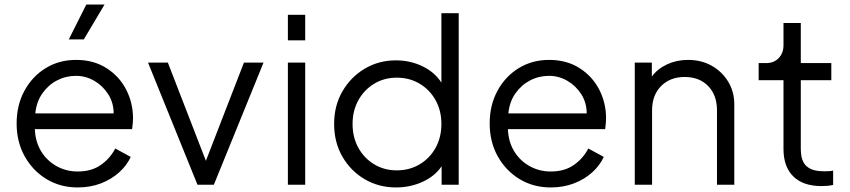

<svg xmlns="http://www.w3.org/2000/svg" viewBox="-20 -811 3732 843"><path d="M321 12Q245 12 184.5 -24.5Q124 -61 88.5 -124.5Q53 -188 53 -269Q53 -349 87 -412Q121 -475 180 -511.5Q239 -548 314 -548Q391 -548 447.5 -512Q504 -476 534 -417.5Q564 -359 564 -292Q564 -283 563 -270Q562 -257 560 -244H133Q135 -189 160.5 -147Q186 -105 228.5 -81.5Q271 -58 321 -58Q382 -58 423 -87Q464 -116 486 -159L554 -122Q537 -85 503.5 -54.5Q470 -24 423.5 -6Q377 12 321 12ZM314 -478Q269 -478 230.5 -458Q192 -438 166 -401Q140 -364 135 -313H479Q479 -360 455 -397.5Q431 -435 393.5 -456.5Q356 -478 314 -478ZM282 -638 359 -791H439L348 -638Z M847 0 630 -536H717L884 -105L1051 -536H1137L919 0Z M1244 -634V-746H1320V-634ZM1244 0V-536H1320V0Z M1719 12Q1643 12 1581.5 -24Q1520 -60 1483.5 -123Q1447 -186 1447 -267Q1447 -347 1483.5 -410Q1520 -473 1581.5 -509.5Q1643 -546 1718 -546Q1782 -546 1836 -519.5Q1890 -493 1918 -448V-753H1994V0H1919V-81Q1889 -37 1835 -12.5Q1781 12 1719 12ZM1722 -63Q1778 -63 1822.5 -89.5Q1867 -116 1892.5 -162Q1918 -208 1918 -267Q1918 -325 1892.5 -371Q1867 -417 1822.5 -443.5Q1778 -470 1722 -470Q1667 -470 1623 -443.5Q1579 -417 1553.5 -371Q1528 -325 1528 -267Q1528 -208 1553.5 -162Q1579 -116 1623 -89.5Q1667 -63 1722 -63Z M2398 12Q2322 12 2261.5 -24.5Q2201 -61 2165.5 -124.5Q2130 -188 2130 -269Q2130 -349 2164 -412Q2198 -475 2257 -511.5Q2316 -548 2391 -548Q2468 -548 2524.5 -512Q2581 -476 2611 -417.5Q2641 -359 2641 -292Q2641 -283 2640 -270Q2639 -257 2637 -244H2210Q2212 -189 2237.5 -147Q2263 -105 2305.5 -81.5Q2348 -58 2398 -58Q2459 -58 2500 -87Q2541 -116 2563 -159L2631 -122Q2614 -85 2580.5 -54.5Q2547 -24 2500.5 -6Q2454 12 2398 12ZM2391 -478Q2346 -478 2307.5 -458Q2269 -438 2243 -401Q2217 -364 2212 -313H2556Q2556 -360 2532 -397.5Q2508 -435 2470.5 -456.5Q2433 -478 2391 -478Z M2767 0V-536H2842V-475Q2867 -509 2909 -528.5Q2951 -548 3001 -548Q3060 -548 3105.5 -522Q3151 -496 3177.5 -452Q3204 -408 3204 -353V0H3128V-327Q3128 -393 3089.5 -433Q3051 -473 2986 -473Q2922 -473 2882.5 -433Q2843 -393 2843 -327V0Z M3587 6Q3506 6 3463 -36.5Q3420 -79 3420 -157V-459H3311V-534H3344Q3378 -534 3399 -556Q3420 -578 3420 -612V-710H3496V-534H3630V-459H3496V-157Q3496 -146 3498 -129.5Q3500 -113 3509 -96.5Q3518 -80 3539 -69.5Q3560 -59 3599 -59Q3607 -59 3619 -59.5Q3631 -60 3638 -62V1Q3625 4 3611.5 5Q3598 6 3587 6Z"/></svg>

Font: Plus Jakarta Text Light
Style: Regular
Weight: 300
Designer: Gumpita Rahayu
Foundry: Tokotype Studio
Version: Version 1.000